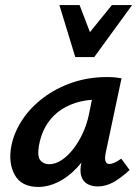

<svg xmlns="http://www.w3.org/2000/svg" viewBox="-20 -731 554 760"><path d="M132 9Q65 9 38.5 -38.5Q12 -86 25 -154Q36 -208 68.5 -257Q101 -306 151.5 -344Q202 -382 266 -404Q330 -426 404 -426Q424 -426 437 -424.5Q450 -423 461 -421L398 -124Q390 -82 413 -82Q422 -82 434 -87.5Q446 -93 460 -103L493 -58Q456 -24 426.5 -8.5Q397 7 367 7Q343 7 325.5 -3Q308 -13 301.5 -34.5Q295 -56 303 -92L336 -243L390 -277Q375 -211 347.5 -158Q320 -105 285 -67.5Q250 -30 210.5 -10.5Q171 9 132 9ZM175 -81Q199 -81 223.5 -97Q248 -113 269.5 -140.5Q291 -168 307.5 -203.5Q324 -239 332 -278L352 -377L407 -334Q398 -336 389 -336.5Q380 -337 371 -337Q319 -337 278 -323.5Q237 -310 207.5 -286Q178 -262 159.5 -228.5Q141 -195 134 -154Q127 -111 140 -96Q153 -81 175 -81ZM278 -505 311 -573 423 -711H503L353 -505ZM278 -505 215 -711H295L347 -575L353 -505Z"/></svg>

Font: Ysabeau Office
Style: Bold Italic
Weight: 700
Italic angle: -12°
Designer: Christian Thalmann (Catharsis Fonts)
Version: Version 2.001;gftools[0.9.30]; featfreeze: tnum,lnum,ss02